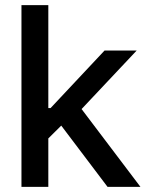

<svg xmlns="http://www.w3.org/2000/svg" viewBox="-20 -727 570 747"><path d="M63.5 -707H168V-306.6H176.8L386.7 -530.3H511.7L297.4 -302.7L526.4 0H398.4L218.3 -238.3L168 -188.5V0H63.5Z"/></svg>

Font: Pretendard GOV Medium
Style: Regular
Weight: 500
Designer: Base glyphs from Inter by Rasmus Andersson; Hangeul glyphs from Noto Sans CJK(Source Han Sans) by Jang Soo-young and Kan
Foundry: Kil Hyung-jin
Version: Version 1.309